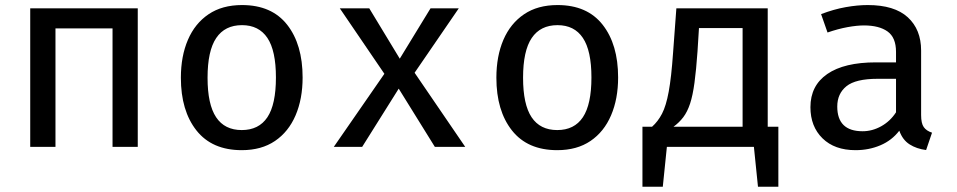

<svg xmlns="http://www.w3.org/2000/svg" viewBox="-20 -573 3732 749"><path d="M419 0V-462.1H196.4V0H97.9V-540.5H517.4V0Z M924.1 -553.3Q1040 -553.3 1100.3 -476.4Q1160.5 -399.5 1160.5 -270.8Q1160.5 -187.2 1133.1 -123.1Q1105.6 -59 1052.8 -23.1Q1000 12.8 923.1 12.8Q807.2 12.8 746.4 -64.1Q685.6 -141 685.6 -269.7Q685.6 -353.8 713.1 -417.7Q740.5 -481.5 793.6 -517.4Q846.7 -553.3 924.1 -553.3ZM924.1 -474.9Q857.4 -474.9 823.6 -424.9Q789.7 -374.9 789.7 -269.7Q789.7 -165.6 823.1 -115.6Q856.4 -65.6 923.1 -65.6Q989.7 -65.6 1023.1 -115.6Q1056.4 -165.6 1056.4 -270.8Q1056.4 -375.4 1023.1 -425.1Q989.7 -474.9 924.1 -474.9Z M1392.8 0H1282.1L1479.5 -285.1L1305.6 -540.5H1420.5L1539.5 -344.1L1659.5 -540.5H1769.7L1597.4 -289.2L1794.9 0H1676.4L1535.4 -227.2Z M2154.9 -553.3Q2270.8 -553.3 2331 -476.4Q2391.3 -399.5 2391.3 -270.8Q2391.3 -187.2 2363.8 -123.1Q2336.4 -59 2283.6 -23.1Q2230.8 12.8 2153.8 12.8Q2037.9 12.8 1977.2 -64.1Q1916.4 -141 1916.4 -269.7Q1916.4 -353.8 1943.8 -417.7Q1971.3 -481.5 2024.4 -517.4Q2077.4 -553.3 2154.9 -553.3ZM2154.9 -474.9Q2088.2 -474.9 2054.4 -424.9Q2020.5 -374.9 2020.5 -269.7Q2020.5 -165.6 2053.8 -115.6Q2087.2 -65.6 2153.8 -65.6Q2220.5 -65.6 2253.8 -115.6Q2287.2 -165.6 2287.2 -270.8Q2287.2 -375.4 2253.8 -425.1Q2220.5 -474.9 2154.9 -474.9Z M2486.2 -78.5H2523.6Q2546.7 -99 2562.6 -129.5Q2578.5 -160 2588.7 -215.6Q2599 -271.3 2605.6 -366.2L2618.5 -540.5H2974.9V-78.5H3016.4V155.4H2936.9L2921 0H2581.5L2565.6 155.4H2486.2ZM2876.9 -463.6H2706.7L2701 -372.3Q2695.9 -299.5 2689.2 -250.3Q2682.6 -201 2672.1 -169Q2661.5 -136.9 2645.6 -115.9Q2629.7 -94.9 2607.2 -78.5H2876.9Z M3573.3 -124.1Q3573.3 -91.8 3583.6 -77.2Q3593.8 -62.6 3615.9 -55.4L3592.8 12.3Q3555.9 7.7 3528.5 -9.7Q3501 -27.2 3488.2 -63.1Q3459 -25.1 3414.4 -6.2Q3369.7 12.8 3317.4 12.8Q3235.9 12.8 3188.7 -33.3Q3141.5 -79.5 3141.5 -154.9Q3141.5 -239 3207.4 -284.4Q3273.3 -329.7 3396.9 -329.7H3475.4V-370.8Q3475.4 -426.7 3442.3 -450.3Q3409.2 -473.8 3350.3 -473.8Q3323.1 -473.8 3286.4 -467.2Q3249.7 -460.5 3208.2 -446.2L3183.1 -517.9Q3232.8 -536.9 3279 -545.1Q3325.1 -553.3 3365.1 -553.3Q3469.2 -553.3 3521.3 -505.6Q3573.3 -457.9 3573.3 -375.9ZM3345.1 -61Q3382.6 -61 3417.7 -80.5Q3452.8 -100 3475.4 -134.9V-265.6H3403.6Q3317.9 -265.6 3282.1 -236.7Q3246.2 -207.7 3246.2 -157.4Q3246.2 -61 3345.1 -61Z"/></svg>

Font: Fira Code Retina
Style: Regular
Weight: 450
Monospace: yes
Designer: Carrois Corporate, Edenspiekermann AG, Nikita Prokopov
Foundry: Carrois Corporate, Edenspiekermann AG, Nikita Prokopov
Version: Version 6.002